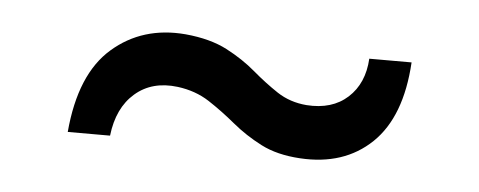

<svg xmlns="http://www.w3.org/2000/svg" viewBox="-26 -492 519 208"><g transform="rotate(5 233.5 -388.0)"><path d="M304.5 -326.5Q279.5 -328 262 -337Q244.5 -346 230 -358Q215.5 -370 200.5 -379.8Q185.5 -389.5 166 -392Q138 -395.5 119.5 -379.5Q101 -363.5 97.5 -333H51.5Q57 -396.5 89.8 -425Q122.5 -453.5 169.5 -449.5Q196.5 -447 214.8 -437.5Q233 -428 246.8 -416.2Q260.5 -404.5 274.5 -395.2Q288.5 -386 306.5 -384.5Q334.5 -382.5 351.5 -398Q368.5 -413.5 370 -440.5H416Q412.5 -381 382.5 -352.2Q352.5 -323.5 304.5 -326.5Z"/></g></svg>

Font: Big Shoulders Display Thin Medium
Style: Regular
Weight: 500
Version: Version 2.002